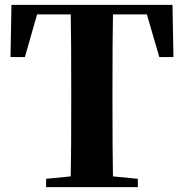

<svg xmlns="http://www.w3.org/2000/svg" viewBox="-20 -767 754 787"><path d="M169 0V-34L270 -44Q272 -144 272 -351V-395Q272 -605 270 -708H132L82 -533H23L27 -747H687L691 -533H633L582 -708H443Q441 -605 441 -395V-352Q441 -146 443 -44L545 -34V0Z"/></svg>

Font: GenRyuMin TW H
Style: Regular
Weight: 900
Version: Version 1.501;PS 1;hotconv 16.6.51;makeotf.lib2.5.65220